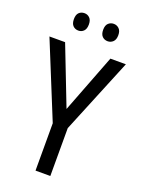

<svg xmlns="http://www.w3.org/2000/svg" viewBox="-166 -1039 776 1048"><g transform="rotate(20 222.0 -515.5)"><path d="M223 -440 354 -780H444L265 -344V-66H179V-341L0 -780H91ZM93 -915Q93 -941 105.5 -953Q118 -965 137 -965Q155 -965 167.5 -952.5Q180 -940 180 -915Q180 -889 167.5 -876.5Q155 -864 137 -864Q118 -864 105.5 -876.5Q93 -889 93 -915ZM263 -915Q263 -941 276 -953Q289 -965 307 -965Q325 -965 338 -952.5Q351 -940 351 -915Q351 -889 338 -876.5Q325 -864 307 -864Q288 -864 275.5 -876.5Q263 -889 263 -915Z"/></g></svg>

Font: Noto Sans Malayalam UI Condensed
Style: Regular
Weight: 400
Width: 3
Designer: Jelle Bosma - Monotype Design Team
Foundry: Monotype Imaging Inc.
Version: Version 2.104; ttfautohint (v1.8.4.7-5d5b)